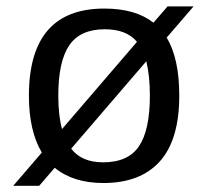

<svg xmlns="http://www.w3.org/2000/svg" viewBox="-20 -565 651 603"><path d="M543 -264.6Q543 -126 481.9 -58.1Q420.9 9.8 304.7 9.8Q210 9.8 151.9 -38.1L103 18.6H21.5L111.3 -85.9Q70.8 -153.8 70.8 -264.6Q70.8 -538.1 307.6 -538.1Q405.8 -538.1 461.9 -493.7L506.3 -544.9H587.9L503.4 -446.8Q543 -381.8 543 -264.6ZM163.1 -264.6Q163.1 -201.7 174.8 -159.7L410.2 -433.6Q377.4 -473.1 309.1 -473.1Q231.9 -473.1 197.5 -422.6Q163.1 -372.1 163.1 -264.6ZM450.7 -264.6Q450.7 -326.7 439.5 -372.6L203.6 -98.1Q236.3 -55.2 303.7 -55.2Q382.8 -55.2 416.7 -106Q450.7 -156.7 450.7 -264.6Z"/></svg>

Font: Arimo
Style: Regular
Weight: 400
Designer: Steve Matteson
Foundry: Monotype Imaging Inc.
Version: Version 1.33